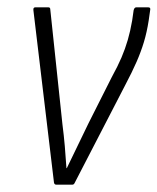

<svg xmlns="http://www.w3.org/2000/svg" viewBox="-20 -503 429 523"><path d="M133 0Q128 0 127 -6L71 -475Q70 -483 76 -483H112Q117 -483 117 -477L150 -165Q154 -134 156.5 -105Q159 -76 161 -45H162Q177 -76 191.5 -106Q206 -136 221 -167L284 -292Q301 -323 311 -346.5Q321 -370 328 -394Q335 -418 340 -447L344 -475Q346 -483 351 -483H384Q391 -483 389 -475L385 -447Q380 -415 372 -388.5Q364 -362 352 -334.5Q340 -307 321 -271L183 -4Q181 0 177 0Z"/></svg>

Font: Sofia Sans Condensed Light
Style: Italic
Weight: 300
Italic angle: -9°
Version: Version 4.100